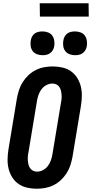

<svg xmlns="http://www.w3.org/2000/svg" viewBox="-20 -1151 565 1179"><path d="M206 8Q176 8 147 1.5Q118 -5 94.5 -21Q71 -37 55.5 -61.5Q40 -86 33 -114Q26 -142 26.5 -172.5Q27 -203 32 -234L84 -548Q89 -574 97 -599Q105 -624 120 -647.5Q135 -671 155.5 -690Q176 -709 200 -721Q224 -733 250.5 -738Q277 -743 303 -743Q333 -743 362.5 -736.5Q392 -730 415 -714Q438 -698 453.5 -673.5Q469 -649 476 -621Q483 -593 482.5 -562.5Q482 -532 477 -501L425 -187Q420 -161 412 -136Q404 -111 389 -87.5Q374 -64 353.5 -45Q333 -26 309 -14Q285 -2 258.5 3Q232 8 206 8ZM207 -97Q226 -97 244 -106.5Q262 -116 274 -132Q286 -148 292.5 -166.5Q299 -185 302 -204L354 -518Q357 -531 358 -544Q359 -557 358 -570Q357 -583 354 -595Q351 -607 344.5 -617Q338 -627 326.5 -632.5Q315 -638 302 -638Q283 -638 265 -628.5Q247 -619 235 -603Q223 -587 216.5 -568.5Q210 -550 207 -531L155 -217Q152 -204 151 -191Q150 -178 151 -165Q152 -152 155 -140Q158 -128 165 -118Q172 -108 183 -102.5Q194 -97 207 -97ZM441 -812Q424 -812 407.5 -818Q391 -824 381 -837Q371 -850 368.5 -867.5Q366 -885 369 -903Q371 -915 377 -926.5Q383 -938 393.5 -945.5Q404 -953 416.5 -955.5Q429 -958 441 -958Q458 -958 474.5 -952Q491 -946 500.5 -933Q510 -920 513 -902.5Q516 -885 513 -867Q511 -855 504.5 -843.5Q498 -832 487.5 -824.5Q477 -817 465 -814.5Q453 -812 441 -812ZM241 -812Q224 -812 207.5 -818Q191 -824 181 -837Q171 -850 168.5 -867.5Q166 -885 169 -903Q171 -915 177 -926.5Q183 -938 193.5 -945.5Q204 -953 216.5 -955.5Q229 -958 241 -958Q258 -958 274.5 -952Q291 -946 300.5 -933Q310 -920 313 -902.5Q316 -885 313 -867Q311 -855 304.5 -843.5Q298 -832 287.5 -824.5Q277 -817 265 -814.5Q253 -812 241 -812ZM225 -1049 224 -1131H524L525 -1049Z"/></svg>

Font: Iosevka Extrabold Oblique
Style: Regular
Weight: 800
Italic angle: -9°
Monospace: yes
Designer: Belleve Invis
Foundry: Belleve Invis
Version: Version 32.5.0; ttfautohint (v1.8.4)